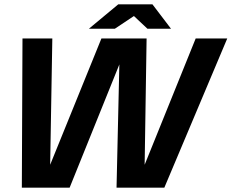

<svg xmlns="http://www.w3.org/2000/svg" viewBox="-20 -868 1071 888"><path d="M81 0 84 -690H222L212 -106L449 -690H658L649 -106L885 -690H1031L740 0H519L532 -570L302 0ZM391 -735 527 -848H648L628 -813L511 -735ZM662 -735 579 -813 564 -848H685L771 -735Z"/></svg>

Font: Radio Canada Big SemiBold
Style: Italic
Weight: 600
Italic angle: -12°
Designer: Étienne Aubert Bonn
Foundry: Coppers and Brasses
Version: Version 1.001